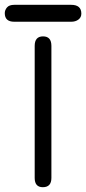

<svg xmlns="http://www.w3.org/2000/svg" viewBox="-64 -781 362 808"><path d="M235.4 -760.7H-3.9C-18.2 -760.7 -28.5 -757 -34.7 -749.5C-40.9 -742 -43.9 -734 -43.9 -725.6C-43.9 -701.5 -30.6 -689.5 -3.9 -689.5H235.4C247.7 -689.5 258 -692.5 266.1 -698.7C274.3 -704.9 278.3 -713.2 278.3 -723.6C278.3 -748.4 264 -760.7 235.4 -760.7ZM152.3 -32.2V-587.9C152.3 -614.6 140.6 -627.9 117.2 -627.9C93.8 -627.9 82 -614.6 82 -587.9V-32.2C82 -6.2 93.4 6.8 116.2 6.8C140.3 6.8 152.3 -6.2 152.3 -32.2Z"/></svg>

Font: Jura
Style: DemiBold
Weight: 600
Version: Version 2.5.1